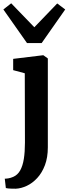

<svg xmlns="http://www.w3.org/2000/svg" viewBox="-38 -903 416 1166"><path d="M58 243Q47.5 243 34.8 242.8Q22 242.5 11.8 241.5Q1.5 240.5 -2.5 239L-9 182Q-2 182.5 12.2 180.2Q26.5 178 42.5 171Q69 159.5 84.5 132Q100 104.5 106.8 61.8Q113.5 19 113.5 -37L112.5 -458L42 -477V-545.5L223 -567.5H225.5L252.5 -548V-8.5Q252.5 53.5 234.8 100.2Q217 147 188 178.2Q159 209.5 124.8 225.5Q90.5 241.5 58 243ZM126 -641.5 -17.5 -845.5 30 -883 170.5 -737.5 309.5 -882 358 -845.5 215 -641.5Z"/></svg>

Font: Merriweather 20pt
Style: Bold
Weight: 700
Version: Version 2.100